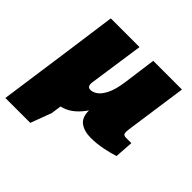

<svg xmlns="http://www.w3.org/2000/svg" viewBox="-180 -659 998 998"><g transform="rotate(45 318.5 -160.0)"><path d="M299 -500 255 -196Q253 -179 258 -170.5Q263 -162 277 -162Q293 -162 312.5 -175Q332 -188 349.5 -222.5Q367 -257 376 -322L353 -92Q327 -52 299.5 -28.5Q272 -5 242 4.5Q212 14 177 14Q125 14 92 -3Q59 -20 44.5 -52Q30 -84 37 -130L88 -500ZM611 -500 563 -162Q559 -138 562.5 -127.5Q566 -117 582 -117H622L615 -15Q585 -5 540.5 4Q496 13 454 13Q405 13 375.5 -8.5Q346 -30 346 -81V-84V-100L400 -500ZM237 -61 219 65 176 180H-7L49 -217Z"/></g></svg>

Font: Exo 2 Black
Style: Italic
Weight: 900
Italic angle: -8°
Designer: Natanael Gama
Foundry: Natanael Gama
Version: Version 2.010